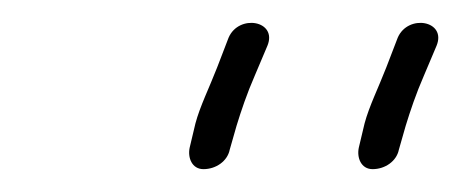

<svg xmlns="http://www.w3.org/2000/svg" viewBox="-20 -612 404 168"><path d="M146 -483C144 -474 148 -464 158 -464C169 -464 179 -471 181 -481L187 -502C191 -515 196 -530 203 -546L214 -572C223 -594 189 -600 180 -579L170 -553C163 -535 155 -519 151 -504ZM294 -483C292 -474 296 -464 306 -464C317 -464 327 -471 329 -481L335 -502C339 -515 344 -530 351 -546L362 -572C371 -594 337 -600 328 -579L318 -553C311 -535 303 -519 299 -504Z"/></svg>

Font: Stray Cat
Style: Obl
Weight: 400
Version: Version 1.0